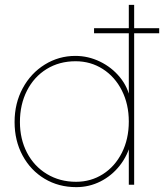

<svg xmlns="http://www.w3.org/2000/svg" viewBox="-20 -760 675 790"><path d="M367 -644H635V-623H367ZM40 -258Q40 -335 73.5 -397Q107 -459 164.5 -494.5Q222 -530 290 -530Q343 -530 391.5 -506.5Q440 -483 473.5 -442Q507 -401 516 -350L510 -353V-740H532V0H510V-172L519 -175Q506 -121 473 -79Q440 -37 393.5 -13.5Q347 10 294 10Q221 10 163.5 -24.5Q106 -59 73 -120Q40 -181 40 -258ZM510 -260Q510 -331 481.5 -387.5Q453 -444 403 -476Q353 -508 291 -508Q224 -508 172 -476Q120 -444 91 -387Q62 -330 62 -258Q62 -188 91 -132Q120 -76 173 -44Q226 -12 293 -12Q354 -12 403.5 -43.5Q453 -75 481.5 -131.5Q510 -188 510 -260Z"/></svg>

Font: Easer Grotesk Variable
Style: Regular
Weight: 400
Designer: Boardeaser, Bonnie Shaver-Troup, Thomas Jockin
Foundry: Lexend
Version: Version 1.001;Glyphs 3.1.2 (3151)